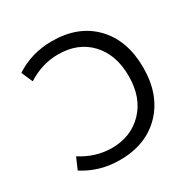

<svg xmlns="http://www.w3.org/2000/svg" viewBox="-169 -893 1034 1056"><g transform="rotate(-30 348.0 -365.0)"><path d="M290 -662.1Q188.5 -662.1 96.7 -603.5L65.4 -674.8Q168 -742.2 296.9 -742.2Q464.8 -742.2 563 -640.1Q661.1 -538.1 661.1 -365.2Q661.1 -193.4 562 -90.8Q462.9 11.7 296.9 11.7Q168 11.7 65.4 -54.7L96.7 -127Q188.5 -68.4 290 -67.4Q413.1 -67.4 490.7 -147.9Q568.4 -228.5 568.4 -364.7Q568.4 -501 492.7 -581.5Q417 -662.1 290 -662.1Z"/></g></svg>

Font: Gen Shin Gothic Regular
Style: Regular
Weight: 400
Designer: [Source Han Sans]
Ryoko NISHIZUKA  (kana & ideographs); Paul D. Hunt (Latin, Greek & Cyrillic); Wenlong ZHANG  (bopomofo
Version: Version 1.002.20150607